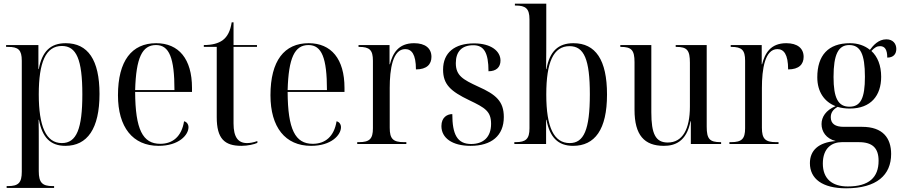

<svg xmlns="http://www.w3.org/2000/svg" viewBox="-20 -780 4885 1040"><path d="M16 238H273V228H265C209 228 190 209 190 147V-16C190 -55 190 -92 189 -131H191C209 -36 253 10 334 10C453 10 519 -83 519 -271C519 -456 456 -546 336 -546C253 -546 208 -501 190 -406H188V-536H13V-526H24C79 -526 98 -510 98 -451V150C98 210 80 228 23 228H16ZM315 -5C229 -5 190 -96 190 -269C190 -443 228 -531 315 -531C394 -531 426 -458 426 -269C426 -83 395 -5 315 -5Z M839 10C949 10 1001 -49 1001 -91C1001 -106 992 -120 977 -123C964 -41 916 -1 848 -1C753 -1 713 -79 712 -282H1020V-304C1020 -461 948 -546 826 -546C694 -546 619 -451 619 -264C619 -91 699 10 839 10ZM925 -292H712C717 -467 750 -536 825 -536C897 -536 925 -466 925 -292Z M1288 10C1321 10 1357 2 1374 -6V-16C1352 -8 1334 -5 1318 -5C1270 -5 1245 -37 1245 -111V-526H1372V-536H1245V-659H1235C1228 -614 1213 -582 1186 -562C1162 -545 1130 -536 1084 -536V-526H1154V-145C1154 -29 1196 10 1288 10Z M1665 10C1775 10 1827 -49 1827 -91C1827 -106 1818 -120 1803 -123C1790 -41 1742 -1 1674 -1C1579 -1 1539 -79 1538 -282H1846V-304C1846 -461 1774 -546 1652 -546C1520 -546 1445 -451 1445 -264C1445 -91 1525 10 1665 10ZM1751 -292H1538C1543 -467 1576 -536 1651 -536C1723 -536 1751 -466 1751 -292Z M1915 0H2181V-10H2168C2109 -10 2091 -28 2091 -88V-304C2091 -405 2107 -514 2175 -514C2209 -514 2233 -487 2233 -404C2292 -404 2317 -432 2317 -472C2317 -518 2284 -546 2223 -546C2137 -546 2107 -490 2092 -432H2090V-536H1922V-526H1925C1982 -526 2000 -509 2000 -451V-85C2000 -28 1982 -10 1924 -10H1915Z M2529 10C2642 10 2709 -45 2709 -146C2709 -231 2667 -268 2570 -311C2488 -349 2449 -370 2449 -438C2449 -501 2482 -535 2544 -535C2601 -535 2626 -495 2626 -394C2668 -394 2691 -416 2691 -452C2691 -503 2640 -545 2548 -545C2443 -545 2380 -495 2380 -403C2380 -323 2420 -286 2522 -237C2608 -196 2640 -177 2640 -109C2640 -37 2598 0 2532 0C2456 0 2430 -53 2430 -162C2404 -162 2371 -146 2371 -97C2371 -33 2429 10 2529 10Z M3084 10C3202 10 3268 -78 3268 -268C3268 -456 3206 -546 3086 -546C3003 -546 2957 -501 2940 -406H2938C2939 -476 2939 -539 2939 -575V-760H2769V-750H2773C2827 -750 2848 -734 2848 -675V-85C2848 -28 2829 -10 2773 -10H2766V0H2938V-131H2940C2958 -36 3003 10 3084 10ZM3066 -5C2981 -5 2939 -89 2939 -268C2939 -444 2978 -530 3065 -530C3144 -530 3175 -458 3175 -269C3175 -76 3142 -5 3066 -5Z M3576 10C3634 10 3699 -12 3720 -123H3722V0H3886V-10H3883C3824 -10 3808 -27 3808 -94V-536H3640V-526H3643C3702 -526 3717 -508 3717 -440V-203C3717 -80 3677 -8 3597 -8C3531 -8 3508 -55 3508 -172V-536H3340V-526H3343C3401 -526 3417 -508 3417 -443V-185C3417 -48 3470 10 3576 10Z M3931 0H4197V-10H4184C4125 -10 4107 -28 4107 -88V-304C4107 -405 4123 -514 4191 -514C4225 -514 4249 -487 4249 -404C4308 -404 4333 -432 4333 -472C4333 -518 4300 -546 4239 -546C4153 -546 4123 -490 4108 -432H4106V-536H3938V-526H3941C3998 -526 4016 -509 4016 -451V-85C4016 -28 3998 -10 3940 -10H3931Z M4563 240C4729 240 4807 168 4807 54C4807 -32 4762 -93 4650 -93H4550C4504 -93 4480 -110 4480 -145C4480 -167 4490 -186 4517 -201C4537 -195 4560 -192 4583 -192C4698 -192 4753 -263 4753 -364C4753 -425 4734 -473 4700 -504C4718 -523 4730 -530 4747 -530C4773 -530 4786 -511 4786 -468C4820 -468 4835 -488 4835 -515C4835 -543 4817 -567 4781 -567C4738 -567 4710 -534 4692 -510C4664 -533 4627 -546 4584 -546C4466 -546 4407 -480 4407 -361C4407 -282 4446 -228 4506 -205C4453 -183 4430 -146 4430 -108C4430 -68 4454 -29 4507 -16C4413 -9 4367 35 4367 104C4367 188 4434 240 4563 240ZM4581 -202C4520 -202 4495 -249 4495 -363C4495 -485 4521 -536 4580 -536C4640 -536 4665 -488 4665 -364C4665 -248 4642 -202 4581 -202ZM4572 230C4488 230 4437 189 4437 106C4437 22 4486 -10 4540 -10H4632C4708 -10 4739 24 4739 91C4739 181 4687 230 4572 230Z"/></svg>

Font: Noto Serif Display SemiCondensed
Style: Regular
Weight: 400
Width: 4
Designer: Monotype Design Team
Foundry: Monotype Imaging Inc.
Version: Version 2.009